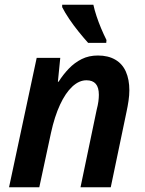

<svg xmlns="http://www.w3.org/2000/svg" viewBox="-20 -786 608 806"><path d="M18 0 134 -543H233L223 -443H226Q245 -473 269 -498Q293 -523 323 -538Q353 -553 391 -553Q434 -553 464 -535.5Q494 -518 508.5 -485Q523 -452 523 -407Q523 -386 519.5 -362.5Q516 -339 511 -316L445 0H318L386 -326Q391 -345 393 -360Q395 -375 395 -388Q395 -419 382 -434Q369 -449 343 -449Q312 -449 283.5 -422.5Q255 -396 232 -346.5Q209 -297 194 -228L145 0ZM350 -606Q332 -626 310.5 -652.5Q289 -679 270.5 -706.5Q252 -734 241 -756V-766H372Q377 -743 385.5 -717.5Q394 -692 404.5 -667Q415 -642 427 -618L426 -606Z"/></svg>

Font: Noto Sans Display SemiBold
Style: Italic
Weight: 600
Italic angle: -12°
Designer: Monotype Design Team
Foundry: Monotype Imaging Inc.
Version: Version 2.003